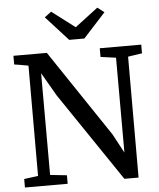

<svg xmlns="http://www.w3.org/2000/svg" viewBox="-63 -1025 895 1079"><g transform="rotate(-5 385.0 -486.0)"><path d="M33.5 0V-48L112.5 -58.5L113 -680.5Q100.5 -683 87 -685.2Q73.5 -687.5 60.2 -690Q47 -692.5 33.5 -694V-743H222L550 -254L607.5 -147L607 -682L520.5 -694V-743H754.5V-694L675 -682L674.5 0H594.5L256 -500.5L180 -632L180.5 -58L274.5 -48V0ZM353.5 -805 228 -943 266 -971.5 396.5 -872.5 526.5 -971.5 564.5 -942.5 439 -805Z"/></g></svg>

Font: Merriweather 24pt
Style: Regular
Weight: 400
Designer: Eben Sorkin
Foundry: Eben Sorkin
Version: Version 2.100